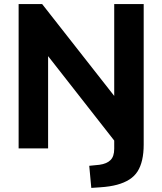

<svg xmlns="http://www.w3.org/2000/svg" viewBox="-20 -725 793 938"><path d="M426 193 416 85 466 80Q502 75 520 57Q538 39 538 2V-59L568 0L189 -484H215V0H71V-705H186L565 -222H538V-705H682V-18Q682 23 674.5 56Q667 89 652 112.5Q637 136 612 152Q587 168 552 177.5Q517 187 470 190Z"/></svg>

Font: Nunito Sans 12pt ExtraLight 12pt ExtraBold
Style: Regular
Weight: 800
Version: Version 3.101;gftools[0.9.27]